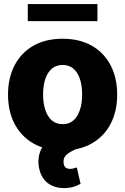

<svg xmlns="http://www.w3.org/2000/svg" viewBox="-20 -748 631 968"><path d="M295.4 10.3Q209.5 10.3 147.9 -25.1Q86.4 -60.5 53.5 -123.8Q20.5 -187 20.5 -271Q20.5 -355 53.5 -418.5Q86.4 -481.9 147.9 -517.3Q209.5 -552.7 295.4 -552.7Q381.3 -552.7 443.1 -517.3Q504.9 -481.9 537.8 -418.5Q570.8 -355 570.8 -271Q570.8 -187 537.8 -123.8Q504.9 -60.5 443.1 -25.1Q381.3 10.3 295.4 10.3ZM296.4 -122.1Q343.3 -122.1 368.7 -163.1Q394 -204.1 394 -272Q394 -339.8 368.7 -380.1Q343.3 -420.4 296.4 -420.4Q248 -420.4 222.7 -380.1Q197.3 -339.8 197.3 -272Q197.3 -204.1 222.7 -163.1Q248 -122.1 296.4 -122.1ZM303.2 200.2Q254.9 200.2 222.2 176Q189.5 151.9 178.7 106.4Q170.9 77.1 175 46.6Q179.2 16.1 194.6 -8.3Q210 -32.7 236.3 -44.4L373 0Q339.4 13.2 319.6 28.3Q299.8 43.5 300.3 66.9Q299.8 103.5 333.5 103.5Q344.2 103.5 352.3 100.6Q360.4 97.7 367.2 96.2L386.2 178.7Q372.6 186.5 351.8 193.4Q331.1 200.2 303.2 200.2ZM471.2 -727.5V-641.6H120.1V-727.5Z"/></svg>

Font: Inter Tight ExtraBold
Style: Regular
Weight: 800
Designer: Rasmus Andersson
Foundry: rsms
Version: Version 3.004; ttfautohint (v1.8.4.7-5d5b)